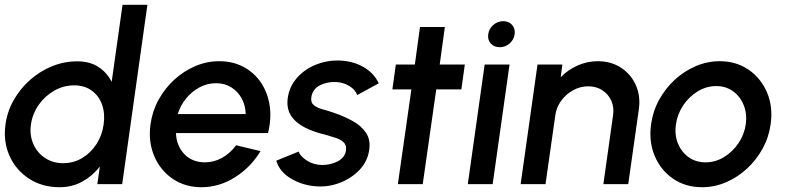

<svg xmlns="http://www.w3.org/2000/svg" viewBox="-28 -770 3308 803"><path d="M484.5 -750H588.5L483 0H379L389.5 -73.5Q359.5 -34.5 316.8 -10.8Q274 13 221 13Q148.5 13 93.8 -22.5Q39 -58 12 -117.8Q-15 -177.5 -5 -250Q2.5 -304.5 29.8 -352.2Q57 -400 98.2 -436.2Q139.5 -472.5 190 -493Q240.5 -513.5 295 -513.5Q348 -513.5 384 -489.8Q420 -466 439 -427.5ZM236 -87.5Q280 -87.5 316 -109.2Q352 -131 375.8 -168Q399.5 -205 405.5 -250Q412 -295.5 398.8 -332.5Q385.5 -369.5 355.5 -391.2Q325.5 -413 282 -413Q238 -413 199.2 -391Q160.5 -369 134.2 -332Q108 -295 101.5 -250Q95 -204.5 111.5 -167.5Q128 -130.5 160.8 -109Q193.5 -87.5 236 -87.5Z M814.5 13Q745.5 13 693.8 -22.5Q642 -58 616.8 -117.8Q591.5 -177.5 601.5 -250Q609 -305 635.2 -352.8Q661.5 -400.5 701 -436.8Q740.5 -473 788.8 -493.5Q837 -514 888.5 -514Q946 -514 990.5 -490.2Q1035 -466.5 1063.2 -424.8Q1091.5 -383 1099.8 -328.8Q1108 -274.5 1093 -213.5H708Q709.5 -161.5 742 -126.5Q774.5 -91.5 829 -91Q867 -91 901 -110Q935 -129 959.5 -162.5L1061.5 -138Q1022 -71.5 955.8 -29.2Q889.5 13 814.5 13ZM715.5 -293H999.5Q999 -328.5 983 -358Q967 -387.5 939.2 -404.8Q911.5 -422 875.5 -422Q839.5 -422 807.2 -405Q775 -388 750.8 -358.8Q726.5 -329.5 715.5 -293Z M1297.5 9.5Q1238.5 6 1190 -22.5Q1141.5 -51 1127.5 -98L1221 -136Q1228.5 -115.5 1256.5 -97.8Q1284.5 -80 1320.5 -80Q1355 -80 1384.8 -95.5Q1414.5 -111 1419 -141Q1422 -163 1409 -175Q1396 -187 1375 -193.8Q1354 -200.5 1333 -206.5Q1285 -217.5 1247 -236.8Q1209 -256 1189.2 -286.2Q1169.5 -316.5 1175.5 -360.5Q1182.5 -408.5 1213.5 -443.8Q1244.5 -479 1289.2 -498Q1334 -517 1382.5 -517Q1442.5 -517 1489 -491.5Q1535.5 -466 1556 -421.5L1466 -372.5Q1458 -395 1433 -410.2Q1408 -425.5 1378 -427Q1339.5 -428.5 1309.2 -412.8Q1279 -397 1274 -363Q1271 -341 1284.8 -330Q1298.5 -319 1321.5 -312.8Q1344.5 -306.5 1368 -298.5Q1410.5 -284 1446.8 -264Q1483 -244 1502.8 -214.5Q1522.5 -185 1516 -142.5Q1509.5 -95.5 1476.2 -60.2Q1443 -25 1395.2 -6.2Q1347.5 12.5 1297.5 9.5Z M1901.5 -396H1796.5L1740 0H1636L1692.5 -396H1613L1627.5 -500H1707L1728.5 -657H1832.5L1811 -500H1916Z M1999 -500H2103L2032.5 0H1928.5ZM2062 -572.5Q2038.5 -572.5 2024.5 -588Q2010.5 -603.5 2014 -627Q2017 -650 2035.2 -665.8Q2053.5 -681.5 2077 -681.5Q2100 -681.5 2113.8 -665.8Q2127.5 -650 2124.5 -627Q2121 -603.5 2103.2 -588Q2085.5 -572.5 2062 -572.5Z M2644 -314 2599.5 0H2495.5L2536 -288Q2541 -321.5 2528.5 -349Q2516 -376.5 2490.8 -392.8Q2465.5 -409 2432.5 -409Q2399 -409 2369.2 -392.8Q2339.5 -376.5 2319.2 -349Q2299 -321.5 2294.5 -288L2253.5 0H2149.5L2220 -500H2324L2317 -447Q2347 -478 2387.5 -496Q2428 -514 2472 -514Q2527.5 -514 2569 -487Q2610.5 -460 2631 -414.5Q2651.5 -369 2644 -314Z M2908 13Q2839 13 2787.2 -22.5Q2735.5 -58 2710.2 -117.8Q2685 -177.5 2695 -250Q2702.5 -305 2728.8 -352.8Q2755 -400.5 2794.5 -436.8Q2834 -473 2882.2 -493.5Q2930.5 -514 2982 -514Q3051 -514 3102.8 -478.5Q3154.5 -443 3180 -383Q3205.5 -323 3195 -250Q3187.5 -195.5 3161.2 -148Q3135 -100.5 3095.5 -64.2Q3056 -28 3008 -7.5Q2960 13 2908 13ZM2922.5 -91Q2964 -91 3000 -113Q3036 -135 3060.5 -171.2Q3085 -207.5 3091 -250Q3097 -293.5 3082.5 -330Q3068 -366.5 3038 -388.2Q3008 -410 2967.5 -410Q2926.5 -410 2890.2 -388Q2854 -366 2829.5 -329.5Q2805 -293 2799 -250Q2792.5 -205.5 2807.5 -169.5Q2822.5 -133.5 2852.5 -112.2Q2882.5 -91 2922.5 -91Z"/></svg>

Font: Urbanist SemiBold
Style: Italic
Weight: 600
Italic angle: -8°
Designer: Corey Hu
Foundry: Corey Hu
Version: Version 1.321; ttfautohint (v1.8.4.7-5d5b)